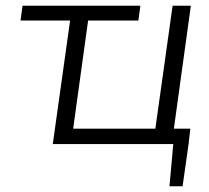

<svg xmlns="http://www.w3.org/2000/svg" viewBox="-20 -505 733 673"><path d="M517 0 585 -485H649L582 0ZM165 0 233 -485H296L229 0ZM221 0 229 -54H647L641 0ZM574 148 588 -7H642L620 148ZM52 -433 59 -485H472L465 -433Z"/></svg>

Font: Exo 2 Light
Style: Italic
Weight: 300
Italic angle: -8°
Designer: Natanael Gama
Foundry: Natanael Gama
Version: Version 2.010